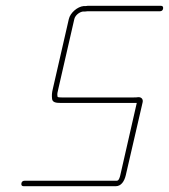

<svg xmlns="http://www.w3.org/2000/svg" viewBox="-20 -652 584 664"><path d="M415 -46 473 -297C476 -308 470 -316 459 -316C453 -315 447 -315 440 -315H195C190 -315 185 -315 181 -316C180 -316 179 -317 179 -318C177 -327 179 -333 182 -346L237 -586C240 -599 254 -610 266 -612C271 -612 277 -612 282 -613H532C539 -613 543 -616 544 -622C545 -628 543 -632 536 -632H284C280 -631 275 -631 269 -631C248 -629 223 -608 218 -586L163 -346C159 -330 159 -322 160 -311C161 -298 173 -296 190 -296H453L396 -46C394 -38 391 -27 384 -27H66C59 -27 55 -24 54 -18C53 -12 55 -8 62 -8H380C399 -8 410 -25 415 -46Z"/></svg>

Font: Electronic
Style: ExThnIt
Weight: 100
Version: Version 1.011